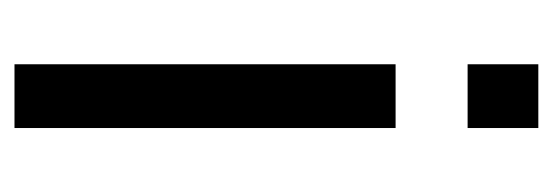

<svg xmlns="http://www.w3.org/2000/svg" viewBox="-269 -494 763 265"><g transform="rotate(90 112.5 -361.5)"><path d="M68.7 -625.4V-723H156.7V-625.4ZM68.7 0V-526H156.7V0Z"/></g></svg>

Font: Archivo SemiBold
Style: Regular
Weight: 600
Designer: Hector Gatti
Foundry: Omnibus-Type
Version: Version 2.001